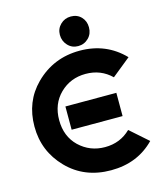

<svg xmlns="http://www.w3.org/2000/svg" viewBox="-138 -1064 996 1175"><g transform="rotate(-15 360.0 -476.5)"><path d="M249 -439.9H571.8V-292.5H249Q249 -292.5 249 -439.9ZM419.4 9.8Q251 9.8 142.6 -101.6Q34.2 -212.9 34.2 -369.6Q34.2 -527.3 138.7 -631.8Q254.4 -747.1 420.9 -747.1Q588.4 -747.1 700.2 -631.3L582 -535.6Q515.6 -600.6 419.4 -600.6Q322.8 -600.6 256.3 -535.6Q190.4 -470.7 190.4 -368.7Q190.4 -265.6 256.8 -201.2Q324.7 -136.7 419.9 -136.7Q516.6 -136.7 582.5 -201.7L695.8 -101.6Q587.4 9.8 419.4 9.8ZM422.9 -963.4Q462.9 -963.4 488.3 -937Q513.7 -910.6 513.7 -870.6Q513.7 -830.1 487.3 -803.7Q460 -776.4 420.9 -776.4Q381.8 -776.4 355.7 -804.4Q329.6 -832.5 329.6 -871.3Q329.6 -910.2 356.7 -936.8Q383.8 -963.4 422.9 -963.4Z"/></g></svg>

Font: Newest Shape
Style: Bold
Weight: 700
Designer: Wojciech Kalinowski "wmk69" (wmk69@o2.pl)
Foundry: Wojciech Kalinowski "wmk69" (wmk69@o2.pl)
Version: Version 1.0.0; 2022-02-24